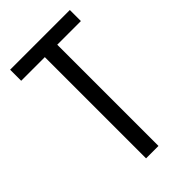

<svg xmlns="http://www.w3.org/2000/svg" viewBox="-205 -729 798 798"><g transform="rotate(-45 194.5 -330.0)"><path d="M158 0V-660H231V0ZM19 -595V-660H370V-595Z"/></g></svg>

Font: Bricolage Grotesque Condensed Light
Style: Regular
Weight: 300
Width: 3
Designer: Mathieu Triay
Foundry: Atelier Triay
Version: Version 1.000;gftools[0.9.30]